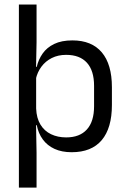

<svg xmlns="http://www.w3.org/2000/svg" viewBox="-20 -683 577 875"><path d="M306.5 10.7Q261.6 10.7 228.5 -4.5Q195.4 -19.7 175.1 -47.5Q154.7 -75.3 147.6 -112.3H120.8L144.7 -188.5Q146.5 -144.6 164.3 -115.3Q182.1 -86 212.5 -71.4Q242.9 -56.8 281.6 -56.8Q343.2 -56.8 375.9 -93Q408.7 -129.1 408.7 -198.7V-292Q408.7 -361 376.2 -397Q343.7 -433 281.3 -433Q244.7 -433 216 -418.6Q187.4 -404.2 168.8 -379.2Q150.2 -354.2 143.1 -321.8L123.1 -378.4H147.4Q155.2 -411.9 174.4 -439.2Q193.6 -466.5 227 -482.7Q260.4 -498.9 310 -498.9Q397.9 -498.9 444 -444.3Q490 -389.7 490 -285.4V-204.6Q490 -99.5 443.7 -44.4Q397.3 10.7 306.5 10.7ZM146.6 172H66.1V-662.5H146.6V-490.4L144.2 -370.5L144.7 -343.4V-140.7L144.1 -123.4L146.6 13.3Z"/></svg>

Font: Anek Malayalam Medium
Style: Regular
Weight: 500
Designer: Maithili Shingre (Malayalam) & Yesha Goshar (Latin)
Foundry: Ek Type
Version: Version 1.003